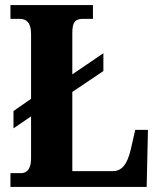

<svg xmlns="http://www.w3.org/2000/svg" viewBox="-20 -734 626 754"><path d="M21 0H556L561 -224H511L494 -149C480 -88 458 -62 423 -62H264V-373L386 -455V-525L264 -442V-604C264 -646 274 -660 306 -660H345V-714H21V-660H57C83 -660 102 -646 102 -601V-346L33 -298V-230L102 -277V-111C102 -68 83 -54 63 -54H21Z"/></svg>

Font: Noto Serif Condensed ExtraBold
Style: Regular
Weight: 800
Width: 3
Designer: Monotype Design Team
Foundry: Monotype Imaging Inc.
Version: Version 2.013